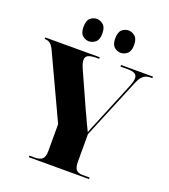

<svg xmlns="http://www.w3.org/2000/svg" viewBox="-163 -1043 1024 1160"><g transform="rotate(20 349.0 -463.0)"><path d="M158 0V-10H191Q223 -10 239.5 -23Q256 -36 256 -77V-248L68 -651Q55 -681 40.5 -692.5Q26 -704 7 -704H4V-714H354V-704H342Q302 -704 284.5 -695.5Q267 -687 267 -665Q267 -644 285 -605L382 -389Q393 -367 400 -351Q407 -335 416 -315.5Q425 -296 441 -264Q446 -278 452 -293.5Q458 -309 465 -324L579 -601Q598 -646 598 -666Q598 -687 583 -695.5Q568 -704 536 -704H491V-714H696V-704H685Q659 -704 640.5 -691Q622 -678 606 -639L446 -253V-76Q446 -36 460.5 -23Q475 -10 500 -10H545V0ZM464 -782Q440 -782 421.5 -798Q403 -814 403 -853Q403 -894 421.5 -910Q440 -926 464 -926Q485 -926 504.5 -910Q524 -894 524 -853Q524 -814 504.5 -798Q485 -782 464 -782ZM259 -782Q236 -782 217.5 -798Q199 -814 199 -853Q199 -894 217.5 -910Q236 -926 259 -926Q281 -926 300.5 -910Q320 -894 320 -853Q320 -814 300.5 -798Q281 -782 259 -782Z"/></g></svg>

Font: Noto Serif Display SemiCondensed Black
Style: Regular
Weight: 900
Width: 4
Designer: Monotype Design Team
Foundry: Monotype Imaging Inc.
Version: Version 2.009